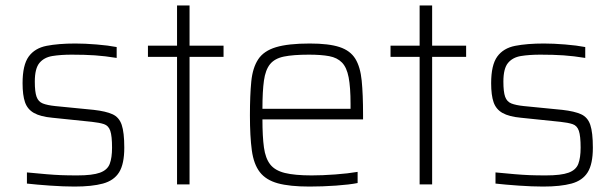

<svg xmlns="http://www.w3.org/2000/svg" viewBox="-20 -678 2263 706"><path d="M254 8Q214 8 164 4.5Q114 1 79 -3V-44Q121 -40 150 -37.5Q179 -35 204.5 -34Q230 -33 264 -33Q320 -33 347.5 -43Q375 -53 383.5 -75.5Q392 -98 392 -135Q392 -178 385.5 -197Q379 -216 362.5 -221.5Q346 -227 318 -230L173 -245Q129 -249 105 -262.5Q81 -276 72 -302Q63 -328 63 -372Q63 -439 85.5 -470Q108 -501 151.5 -509.5Q195 -518 257 -518Q292 -518 335 -514.5Q378 -511 409 -505V-465Q366 -472 329 -474.5Q292 -477 244 -477Q203 -477 172.5 -472Q142 -467 125 -446.5Q108 -426 108 -378Q108 -340 114.5 -322Q121 -304 137.5 -297.5Q154 -291 183 -288L325 -274Q369 -269 393.5 -258Q418 -247 427.5 -219Q437 -191 437 -135Q437 -75 418 -44.5Q399 -14 358.5 -3Q318 8 254 8Z M631 0V-469H524V-510H631V-658H677V-510H802V-469H677V0Z M1118 8Q1045 8 1001.5 -4Q958 -16 935.5 -45Q913 -74 906 -125Q899 -176 899 -254Q899 -328 904 -378.5Q909 -429 929.5 -460Q950 -491 995 -504.5Q1040 -518 1119 -518Q1189 -518 1228.5 -505Q1268 -492 1286.5 -462Q1305 -432 1310 -381.5Q1315 -331 1315 -256V-239H945Q945 -176 950.5 -136Q956 -96 973.5 -73.5Q991 -51 1027.5 -42Q1064 -33 1126 -33Q1165 -33 1212.5 -36.5Q1260 -40 1295 -46V-5Q1265 1 1215.5 4.5Q1166 8 1118 8ZM945 -278H1269V-296Q1269 -357 1262 -393.5Q1255 -430 1237.5 -448Q1220 -466 1190.5 -471.5Q1161 -477 1116 -477Q1058 -477 1024 -470Q990 -463 973 -442Q956 -421 950.5 -381.5Q945 -342 945 -278Z M1523 0V-469H1416V-510H1523V-658H1569V-510H1694V-469H1569V0Z M1977 8Q1937 8 1887 4.5Q1837 1 1802 -3V-44Q1844 -40 1873 -37.5Q1902 -35 1927.5 -34Q1953 -33 1987 -33Q2043 -33 2070.5 -43Q2098 -53 2106.5 -75.5Q2115 -98 2115 -135Q2115 -178 2108.5 -197Q2102 -216 2085.5 -221.5Q2069 -227 2041 -230L1896 -245Q1852 -249 1828 -262.5Q1804 -276 1795 -302Q1786 -328 1786 -372Q1786 -439 1808.5 -470Q1831 -501 1874.5 -509.5Q1918 -518 1980 -518Q2015 -518 2058 -514.5Q2101 -511 2132 -505V-465Q2089 -472 2052 -474.5Q2015 -477 1967 -477Q1926 -477 1895.5 -472Q1865 -467 1848 -446.5Q1831 -426 1831 -378Q1831 -340 1837.5 -322Q1844 -304 1860.5 -297.5Q1877 -291 1906 -288L2048 -274Q2092 -269 2116.5 -258Q2141 -247 2150.5 -219Q2160 -191 2160 -135Q2160 -75 2141 -44.5Q2122 -14 2081.5 -3Q2041 8 1977 8Z"/></svg>

Font: Saira ExtraLight
Style: Regular
Weight: 200
Designer: Hector Gatti with collaboration of the Omnibus-Type team
Foundry: Omnibus-Type
Version: Version 1.100; ttfautohint (v1.8.3)